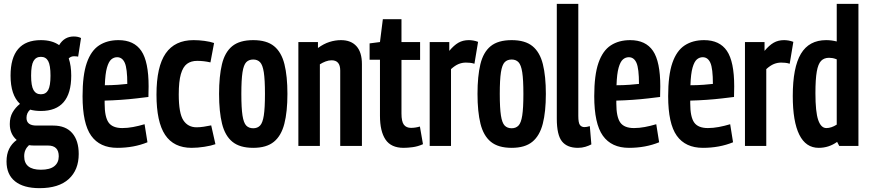

<svg xmlns="http://www.w3.org/2000/svg" viewBox="-20 -760 4527 1000"><path d="M193 -182Q162 -182 137 -189Q118 -172 118 -146Q118 -106 170 -106H257Q322 -106 356 -67Q390 -28 390 42Q390 125 338 172.5Q286 220 186 220Q103 220 58.5 184.5Q14 149 14 81Q14 43 27.5 15.5Q41 -12 67 -31Q31 -62 31 -114Q31 -149 45.5 -174.5Q60 -200 84 -219Q35 -265 35 -366Q35 -551 193 -551Q251 -551 288 -525Q315 -570 364 -570Q386 -570 402 -562L387 -465Q382 -466 377 -466.5Q372 -467 365 -467Q350 -467 338 -456Q351 -418 351 -366Q351 -182 193 -182ZM193 -269Q219 -269 231 -291Q243 -313 243 -366Q243 -420 231 -442Q219 -464 193 -464Q167 -464 154.5 -442Q142 -420 142 -366Q142 -313 154.5 -291Q167 -269 193 -269ZM106 54Q106 124 193 124Q240 124 263 105.5Q286 87 286 54Q286 -2 230 -2H158Q144 -2 131 -4Q119 7 112.5 21Q106 35 106 54Z M591 10Q500 10 455 -53Q410 -116 410 -259Q410 -369 432 -432.5Q454 -496 496 -523.5Q538 -551 597 -551Q678 -551 716 -495Q754 -439 754 -310Q754 -302 753.5 -284Q753 -266 753 -255Q729 -252 691 -247.5Q653 -243 609.5 -240Q566 -237 525 -236Q525 -232 525 -228.5Q525 -225 525 -221Q525 -151 545.5 -122Q566 -93 617 -93Q644 -93 673.5 -98.5Q703 -104 733 -113L748 -19Q677 10 591 10ZM526 -316Q560 -316 594.5 -318.5Q629 -321 643 -323Q643 -403 630 -432.5Q617 -462 590 -462Q573 -462 559.5 -450.5Q546 -439 537 -407.5Q528 -376 526 -316Z M795 -267Q795 -413 843 -482Q891 -551 988 -551Q1016 -551 1045.5 -547Q1075 -543 1095 -536L1076 -435Q1042 -443 1007 -443Q975 -443 954 -427.5Q933 -412 922 -374Q911 -336 911 -268Q911 -170 935 -133.5Q959 -97 1004 -97Q1021 -97 1041 -100Q1061 -103 1080 -107L1102 -9Q1080 -1 1044.5 4.5Q1009 10 978 10Q885 10 840 -57.5Q795 -125 795 -267Z M1121 -271Q1121 -363 1136 -425.5Q1151 -488 1189.5 -519.5Q1228 -551 1299 -551Q1369 -551 1407.5 -519.5Q1446 -488 1461.5 -425.5Q1477 -363 1477 -271Q1477 -178 1461 -115.5Q1445 -53 1406.5 -21.5Q1368 10 1299 10Q1229 10 1190.5 -21.5Q1152 -53 1136.5 -115.5Q1121 -178 1121 -271ZM1237 -271Q1237 -197 1243 -158.5Q1249 -120 1262.5 -106Q1276 -92 1299 -92Q1321 -92 1334.5 -106Q1348 -120 1354 -158.5Q1360 -197 1360 -271Q1360 -345 1354 -383.5Q1348 -422 1334.5 -436Q1321 -450 1299 -450Q1276 -450 1262.5 -436Q1249 -422 1243 -383.5Q1237 -345 1237 -271Z M1534 0V-541H1636V-510Q1666 -532 1696 -541.5Q1726 -551 1756 -551Q1808 -551 1836.5 -519.5Q1865 -488 1865 -426V0H1752V-393Q1752 -446 1707 -446Q1692 -446 1676 -440Q1660 -434 1646 -425V0Z M2082 10Q2017 10 1988 -33Q1959 -76 1959 -157V-449H1905V-534L1959 -541L1974 -660H2071V-541H2168V-448H2071V-169Q2071 -127 2083.5 -110.5Q2096 -94 2121 -94Q2143 -94 2167 -101L2183 -9Q2156 3 2129.5 6.5Q2103 10 2082 10Z M2320 -541V-495Q2344 -524 2367.5 -537.5Q2391 -551 2422 -551Q2432 -551 2444.5 -549Q2457 -547 2470 -542L2451 -428Q2439 -432 2427 -433Q2415 -434 2406 -434Q2387 -434 2368.5 -426.5Q2350 -419 2329 -400V0H2218V-541Z M2467 -271Q2467 -363 2482 -425.5Q2497 -488 2535.5 -519.5Q2574 -551 2645 -551Q2715 -551 2753.5 -519.5Q2792 -488 2807.5 -425.5Q2823 -363 2823 -271Q2823 -178 2807 -115.5Q2791 -53 2752.5 -21.5Q2714 10 2645 10Q2575 10 2536.5 -21.5Q2498 -53 2482.5 -115.5Q2467 -178 2467 -271ZM2583 -271Q2583 -197 2589 -158.5Q2595 -120 2608.5 -106Q2622 -92 2645 -92Q2667 -92 2680.5 -106Q2694 -120 2700 -158.5Q2706 -197 2706 -271Q2706 -345 2700 -383.5Q2694 -422 2680.5 -436Q2667 -450 2645 -450Q2622 -450 2608.5 -436Q2595 -422 2589 -383.5Q2583 -345 2583 -271Z M2992 -740V-157Q2992 -120 3000.5 -109Q3009 -98 3024 -98Q3035 -98 3052 -103L3060 -8Q3047 -1 3029 4.5Q3011 10 2990 10Q2934 10 2907 -23.5Q2880 -57 2880 -142V-740Z M3256 10Q3165 10 3120 -53Q3075 -116 3075 -259Q3075 -369 3097 -432.5Q3119 -496 3161 -523.5Q3203 -551 3262 -551Q3343 -551 3381 -495Q3419 -439 3419 -310Q3419 -302 3418.5 -284Q3418 -266 3418 -255Q3394 -252 3356 -247.5Q3318 -243 3274.5 -240Q3231 -237 3190 -236Q3190 -232 3190 -228.5Q3190 -225 3190 -221Q3190 -151 3210.5 -122Q3231 -93 3282 -93Q3309 -93 3338.5 -98.5Q3368 -104 3398 -113L3413 -19Q3342 10 3256 10ZM3191 -316Q3225 -316 3259.5 -318.5Q3294 -321 3308 -323Q3308 -403 3295 -432.5Q3282 -462 3255 -462Q3238 -462 3224.5 -450.5Q3211 -439 3202 -407.5Q3193 -376 3191 -316Z M3641 10Q3550 10 3505 -53Q3460 -116 3460 -259Q3460 -369 3482 -432.5Q3504 -496 3546 -523.5Q3588 -551 3647 -551Q3728 -551 3766 -495Q3804 -439 3804 -310Q3804 -302 3803.5 -284Q3803 -266 3803 -255Q3779 -252 3741 -247.5Q3703 -243 3659.5 -240Q3616 -237 3575 -236Q3575 -232 3575 -228.5Q3575 -225 3575 -221Q3575 -151 3595.5 -122Q3616 -93 3667 -93Q3694 -93 3723.5 -98.5Q3753 -104 3783 -113L3798 -19Q3727 10 3641 10ZM3576 -316Q3610 -316 3644.5 -318.5Q3679 -321 3693 -323Q3693 -403 3680 -432.5Q3667 -462 3640 -462Q3623 -462 3609.5 -450.5Q3596 -439 3587 -407.5Q3578 -376 3576 -316Z M3962 -541V-495Q3986 -524 4009.5 -537.5Q4033 -551 4064 -551Q4074 -551 4086.5 -549Q4099 -547 4112 -542L4093 -428Q4081 -432 4069 -433Q4057 -434 4048 -434Q4029 -434 4010.5 -426.5Q3992 -419 3971 -400V0H3860V-541Z M4351 0 4340 -21Q4297 10 4244 10Q4177 10 4143 -58.5Q4109 -127 4109 -260Q4109 -409 4151.5 -480Q4194 -551 4283 -551Q4311 -551 4338 -544V-740H4451V0ZM4338 -111V-451Q4325 -456 4316 -457.5Q4307 -459 4298 -459Q4272 -459 4256.5 -443Q4241 -427 4234 -387Q4227 -347 4227 -275Q4227 -177 4241.5 -135Q4256 -93 4284 -93Q4310 -93 4338 -111Z"/></svg>

Font: Georama Condensed SemiBold
Style: Regular
Weight: 600
Width: 3
Designer: Jean-Baptiste Levee
Foundry: Production Type
Version: Version 1.000